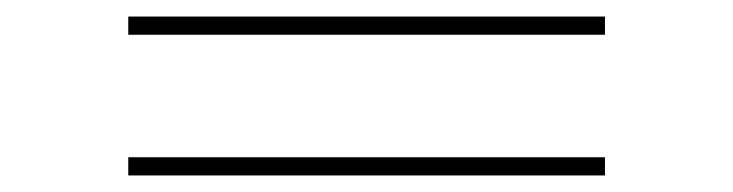

<svg xmlns="http://www.w3.org/2000/svg" viewBox="-20 -397 886 232"><path d="M135 -355V-377H711V-355ZM135 -185V-207H711V-185Z"/></svg>

Font: Lexend Zetta Thin
Style: Regular
Weight: 250
Version: Version 1.007